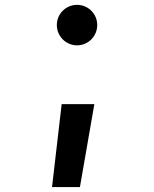

<svg xmlns="http://www.w3.org/2000/svg" viewBox="-20 -547 626 780"><path d="M191.4 212.9H304.7L363.3 -124H230.5ZM293 -362.8C338.4 -362.8 375 -399.9 375 -445.3C375 -490.7 338.4 -527.3 293 -527.3C247.6 -527.3 210.9 -490.7 210.9 -445.3C210.9 -399.9 247.6 -362.8 293 -362.8Z"/></svg>

Font: Cascadia Mono SemiBold
Style: Regular
Weight: 600
Monospace: yes
Designer: Aaron Bell
Foundry: Saja Typeworks
Version: Version 2404.023